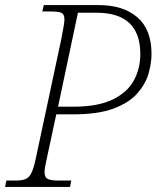

<svg xmlns="http://www.w3.org/2000/svg" viewBox="-34 -734 623 754"><path d="M-14 0 -9 -25H26Q51 -25 65.5 -30.5Q80 -36 89 -54Q98 -72 106 -109L207 -582Q212 -608 215.5 -628Q219 -648 219 -658Q219 -678 207.5 -683.5Q196 -689 162 -689H132L138 -714H354Q450 -714 505.5 -666Q561 -618 561 -523Q561 -485 549 -444Q537 -403 504.5 -366.5Q472 -330 411.5 -307.5Q351 -285 254 -285H187L149 -108Q141 -74 141 -58Q141 -37 154 -31Q167 -25 193 -25H246L241 0ZM254 -315Q349 -315 407 -342.5Q465 -370 491 -417Q517 -464 517 -522Q517 -684 345 -684H272L194 -315Z"/></svg>

Font: Noto Serif ExtraLight
Style: Italic
Weight: 200
Italic angle: -12°
Designer: Monotype Design Team
Foundry: Monotype Imaging Inc.
Version: Version 2.014; ttfautohint (v1.8.4.7-5d5b)